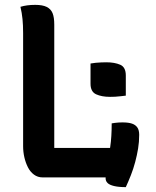

<svg xmlns="http://www.w3.org/2000/svg" viewBox="-20 -729 640 789"><path d="M352 -468Q363 -470 373.5 -471Q384 -472 396 -472.5Q408 -473 417 -473Q451 -473 474 -463Q497 -453 497 -419V-336Q487 -335 475.5 -333.5Q464 -332 453 -331.5Q442 -331 432 -331Q398 -331 375 -341.5Q352 -352 352 -385ZM155 0Q135 0 119.5 -11.5Q104 -23 94.5 -42Q85 -61 80 -83Q75 -105 75 -128Q75 -185 75 -243Q75 -301 75 -359Q75 -417 75 -475.5Q75 -534 75 -593Q75 -625 72.5 -650.5Q70 -676 64 -701Q77 -705 92 -707Q107 -709 125 -709Q155 -709 172 -700.5Q189 -692 196 -675Q203 -658 203 -628Q203 -569 203 -506.5Q203 -444 203 -379.5Q203 -315 203 -250Q203 -185 203 -121H446Q463 -121 475.5 -113.5Q488 -106 495 -91Q502 -76 503.5 -53Q505 -30 502 0ZM439 -222Q445 -223 452 -224Q459 -225 467 -225.5Q475 -226 483 -226Q508 -226 522.5 -221Q537 -216 544.5 -205Q552 -194 552 -175Q552 -146 547.5 -118.5Q543 -91 535.5 -63Q528 -35 518 -9.5Q508 16 497 40Q468 40 449 35.5Q430 31 422 23Q414 15 414 4Q414 -24 420.5 -55Q427 -86 433 -126Q439 -166 439 -222Z"/></svg>

Font: Recursive Monospace Casual SemiBold
Style: Regular
Weight: 600
Version: Version 1.047